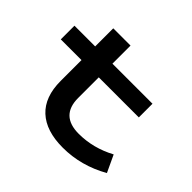

<svg xmlns="http://www.w3.org/2000/svg" viewBox="-144 -786 983 983"><g transform="rotate(45 347.5 -294.5)"><path d="M666 -55Q546 13 414 13Q293 13 229 -46.5Q165 -106 165 -221V-372H15V-471H165V-602H290V-471H580V-372H290V-223Q290 -95 422 -95Q526 -95 623 -147Z"/></g></svg>

Font: BioRhyme Expanded
Style: Bold
Weight: 700
Width: 7
Designer: Aoife Mooney
Foundry: Aoife Mooney Type
Version: Version 1.000